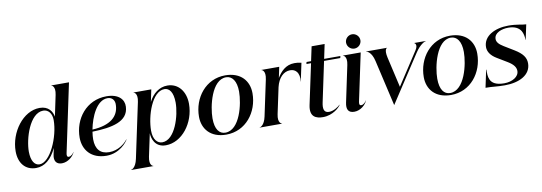

<svg xmlns="http://www.w3.org/2000/svg" viewBox="-69 -1288 5579 1976"><g transform="rotate(-10 2721.0 -300.0)"><path d="M212 10C300 10 373 -48.5 426 -162L411.5 -93.5C397.5 -28 425.5 8.5 481.5 8.5C545 8.5 601 -40.5 619 -86H617.5C610 -72 588 -45.5 562.5 -45.5C544 -45.5 541 -62.5 546 -86L697 -800H510.5V-798.5C513.5 -798.5 558.5 -788 539 -696L493 -477C483.5 -530.5 447 -593 353 -593C178.5 -593 33 -393 33 -195.5C33 -72.5 99 10 212 10ZM253 -21C201.5 -21 167 -71.5 166 -167.5C165.5 -302.5 243 -559 384.5 -559C436.5 -559 474.5 -515.5 474.5 -444.5C474.5 -269 364.5 -21 253 -21Z M706 -218C707 -91.5 787.5 11.5 948 11.5C1084.5 11.5 1164 -90.5 1178 -117.5L1176 -119C1145 -77 1074.5 -20 980.5 -20C888.5 -20 840.5 -76 840 -178C840 -200 842 -228 847 -257.5C1052 -263 1223.5 -297 1230 -451C1234.5 -526 1178 -591.5 1051.5 -591.5C840 -591.5 705.5 -415.5 706 -218ZM850.5 -279C875.5 -408.5 945 -570.5 1059 -570.5C1105 -570.5 1136 -537 1131.5 -483.5C1126.5 -369 1042 -289 850.5 -279Z M1169 200H1403.5V198.5C1400.5 198.5 1355.5 188 1375 96L1425 -139.5C1426 -91.5 1449.5 11.5 1567 11.5C1736 11.5 1875 -168.5 1875 -368C1875 -495 1803 -591.5 1687 -591.5C1602 -591.5 1533.5 -536.5 1492 -454.5L1518.5 -581.5H1332V-580C1335 -580 1380 -569.5 1360.5 -478L1238.5 96C1219 188 1175 198.5 1169 198.5ZM1442.5 -163C1442.5 -314 1521 -560.5 1651.5 -560.5C1701.5 -560.5 1741 -515.5 1742 -405C1742.5 -270.5 1671 -25 1536.5 -25C1485.5 -25 1442.5 -69.5 1442.5 -163Z M2199 11.5C2403 11.5 2537.5 -163 2537.5 -362C2537.5 -489 2456 -591.5 2291.5 -591.5C2087.5 -591.5 1953 -415.5 1953 -218C1953 -91.5 2034.5 11.5 2199 11.5ZM2193 -10C2130 -10 2087 -62.5 2087 -178C2087 -301 2146.5 -570.5 2297.5 -570.5C2360.5 -570.5 2404.5 -513 2404.5 -402.5C2404.5 -273.5 2344.5 -10 2193 -10Z M2548.5 0H2783V-1.5C2780 -1.5 2735 -12 2754.5 -104L2812.5 -377C2835 -471 2890.5 -527 2959 -527C2989 -527 3010.5 -516.5 3025.5 -498.5C3046 -474.5 3053.5 -436.5 3046.5 -394H3048L3088 -583C3079 -583 3061 -591.5 3015.5 -591.5C2923.5 -591.5 2869 -529.5 2832 -469L2855.5 -581.5H2669V-580C2672 -580 2717 -569.5 2697.5 -478L2618 -104C2598.5 -12 2554.5 -1.5 2548.5 -1.5Z M3232.5 -145.5 3320.5 -561H3490L3494.5 -581.5H3325L3356.5 -731.5H3220.5L3188.5 -581.5H3141L3136.5 -561H3184.5L3094.5 -138.5C3069.5 -18 3138.5 7 3210.5 7C3315.5 7 3387 -64 3400.5 -89H3398C3376 -67.5 3327 -35 3280 -35.5C3224.5 -35.5 3218.5 -82 3232.5 -145.5Z M3549 -478 3469 -99C3455 -32.5 3472.5 8.5 3537.5 8.5C3601.5 8.5 3657 -40.5 3675 -86H3673.5C3666 -72 3644 -45.5 3618.5 -45.5C3600 -45.5 3597 -62.5 3602 -86L3707 -581.5H3520.5V-580C3523.5 -580 3568.5 -569.5 3549 -478ZM3651 -631.5C3692 -631.5 3726 -665.5 3726 -706.5C3726 -747 3692 -781 3651 -781C3610 -781 3576 -747 3576 -706.5C3576 -665.5 3610 -631.5 3651 -631.5Z M3842 -468 3952.5 12 4275 -480.5C4326.5 -559 4378 -580 4387 -580V-581.5H4265.5V-580.5C4266.5 -580.5 4305 -564.5 4265.5 -504L4043 -163L3970 -481.5C3950 -570 3979.5 -580 3981 -580V-581.5H3762.5V-580C3769.5 -580 3819 -568 3842 -468Z M4548 11.5C4752 11.5 4886.5 -163 4886.5 -362C4886.5 -489 4805 -591.5 4640.5 -591.5C4436.5 -591.5 4302 -415.5 4302 -218C4302 -91.5 4383.5 11.5 4548 11.5ZM4542 -10C4479 -10 4436 -62.5 4436 -178C4436 -301 4495.5 -570.5 4646.5 -570.5C4709.5 -570.5 4753.5 -513 4753.5 -402.5C4753.5 -273.5 4693.5 -10 4542 -10Z M5110 9.5C5260 9.5 5384 -50.5 5384 -173C5384 -232.5 5351.5 -278 5270 -327.5L5166.5 -390.5C5117 -420 5098 -447 5098 -475C5097 -541.5 5179 -568.5 5246 -568.5C5312 -568.5 5354.5 -546.5 5377.5 -509.5C5393.5 -481.5 5399.5 -450 5400 -413H5401.5L5435 -570.5C5398.5 -570.5 5342 -589.5 5250.5 -589.5C5110 -589.5 4986.5 -527.5 4986.5 -410.5C4986.5 -363 5016.5 -319 5074 -284.5L5181 -220C5238.5 -185 5262 -152 5262 -114.5C5262.5 -53 5190.5 -12 5108 -12C5021.5 -12 4981.5 -39 4964 -77C4949 -108.5 4949.5 -147 4951 -182H4947.5L4909 0C4986.5 0 5020.5 9.5 5110 9.5Z"/></g></svg>

Font: Beautique Display
Style: Bold
Weight: 700
Italic angle: -12°
Designer: Nhat-Quang Ngo
Version: Version 1.100;Glyphs 3.2.3 (3260)